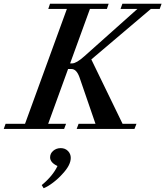

<svg xmlns="http://www.w3.org/2000/svg" viewBox="-75 -683 876 1017"><path d="M-55.2 0 -45.4 -27.3H57.6L279.3 -635.7H180.7L189.9 -663.1H500.5L491.2 -635.7H401.4L296.4 -347.2H307.1Q329.6 -347.2 372.1 -385.3L652.8 -635.7H563.5L573.2 -663.1H780.8L771 -635.7H724.1L408.7 -368.2L574.2 -27.3H647.9L637.2 0H331.1L341.3 -27.3H430.7L345.7 -274.4Q330.1 -317.4 303.7 -317.4H285.6L180.2 -27.3H274.9L264.6 0ZM156.2 314 146 297.4Q205.1 248.5 229.5 196.3Q190.4 178.2 190.4 150.4Q190.4 129.9 207 115.7Q223.6 101.6 246.6 101.6Q270 101.6 284.9 116.7Q299.8 131.8 299.8 153.3Q299.8 191.9 255.4 238.8Q234.4 262.7 206.5 283.9Q178.7 305.2 156.2 314Z"/></svg>

Font: Elstob SemiBold
Style: Italic
Weight: 600
Italic angle: -20°
Designer: Peter S. Baker
Version: Version 1.015